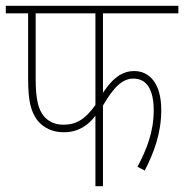

<svg xmlns="http://www.w3.org/2000/svg" viewBox="-20 -642 635 662"><path d="M335 -596H595V-622H0V-596H77V-370C77 -293 87 -256 109 -227C130 -201 161 -186 200 -186C251 -186 285 -211 309 -243V0H335V-278C375 -347 405 -371 440 -371C486 -371 510 -333 510 -261C510 -187 485 -125 454 -67L479 -54C511 -116 536 -183 536 -263C536 -356 494 -397 443 -397C398 -397 366 -369 335 -322ZM103 -596H309V-280C274 -231 243 -212 199 -212C168 -212 145 -224 130 -243C113 -265 103 -297 103 -370Z"/></svg>

Font: Noto Sans Condensed Thin
Style: Italic
Weight: 100
Width: 3
Italic angle: -12°
Designer: Monotype Design Team
Foundry: Monotype Imaging Inc.
Version: Version 2.013